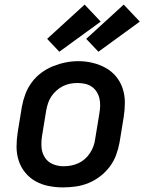

<svg xmlns="http://www.w3.org/2000/svg" viewBox="-20 -807 640 835"><path d="M254 8Q223 8 192 2Q161 -4 135 -18.5Q109 -33 90 -56Q71 -79 61.5 -108Q52 -137 52 -168.5Q52 -200 57 -232L75 -342Q80 -370 90 -397Q100 -424 117.5 -448Q135 -472 159 -490Q183 -508 210.5 -519Q238 -530 265.5 -535.5Q293 -541 321 -541Q353 -541 383.5 -533.5Q414 -526 440 -511.5Q466 -497 485 -474Q504 -451 513.5 -422Q523 -393 523 -361.5Q523 -330 518 -298L500 -188Q495 -160 485 -133Q475 -106 457.5 -82.5Q440 -59 416 -40.5Q392 -22 365 -11Q338 0 310 4Q282 8 254 8ZM256 -84Q273 -84 289 -87Q305 -90 320.5 -97Q336 -104 349 -115.5Q362 -127 371.5 -141.5Q381 -156 386.5 -171.5Q392 -187 394 -203L412 -313Q415 -330 415.5 -346.5Q416 -363 412.5 -378.5Q409 -394 400.5 -407.5Q392 -421 379 -430Q366 -439 350 -442.5Q334 -446 317 -446Q301 -446 285 -443Q269 -440 254 -432.5Q239 -425 226 -413.5Q213 -402 203.5 -388Q194 -374 189 -358.5Q184 -343 181 -327L163 -217Q159 -192 160.5 -167.5Q162 -143 174.5 -123Q187 -103 209 -93.5Q231 -84 256 -84ZM408 -582 355 -638 518 -787 588 -713ZM238 -582 185 -638 348 -787 418 -713Z"/></svg>

Font: Iosevka Curly SmBdExObl
Style: Regular
Weight: 600
Width: 7
Italic angle: -9°
Monospace: yes
Designer: Belleve Invis
Foundry: Belleve Invis
Version: Version 11.1.0; ttfautohint (v1.8.3)